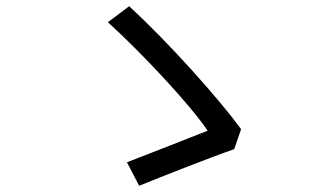

<svg xmlns="http://www.w3.org/2000/svg" viewBox="-20 -660 1040 614"><path d="M729 -183 751 -247C685 -338 521 -523 393 -640L325 -589C430 -494 587 -327 644 -242C589 -220 448 -165 386 -141L425 -66C492 -93 648 -155 729 -183Z"/></svg>

Font: Source Han Sans TC
Style: Regular
Weight: 400
Designer: Ryoko NISHIZUKA 西塚涼子 (kana, bopomofo & ideographs); Paul D. Hunt (Latin, Greek & Cyrillic); Sandoll Communications 산돌커뮤니
Foundry: Adobe
Version: Version 2.002;hotconv 1.0.116;makeotfexe 2.5.65601